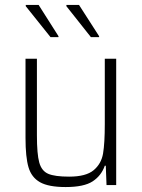

<svg xmlns="http://www.w3.org/2000/svg" viewBox="-20 -747 573 775"><path d="M83 -190V-510H129V-201Q129 -125 138.5 -91Q148 -57 174.5 -45.5Q201 -34 259 -34Q327 -34 358 -60Q389 -86 396 -127.5Q403 -169 403 -246V-510H449V0H410L407 -78H403Q389 -38 354 -15Q319 8 245 8Q176 8 141.5 -11.5Q107 -31 95 -72Q83 -113 83 -190ZM184 -597 84 -722V-727H136L216 -601V-597ZM347 -597 248 -722V-727H299L380 -601V-597Z"/></svg>

Font: Saira Semi Condensed ExtraLight
Style: Regular
Weight: 200
Width: 4
Designer: Hector Gatti with collaboration of the Omnibus-Type team
Foundry: Omnibus-Type
Version: Version 1.001; ttfautohint (v1.8)